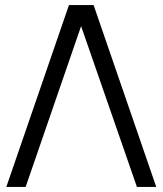

<svg xmlns="http://www.w3.org/2000/svg" viewBox="-20 -740 644 760"><path d="M253 -720H350.5L598.5 0H522L301 -636.5L81.5 0H5Z"/></svg>

Font: Cns Manrope
Style: Regular
Weight: 400
Designer: Mikhail Sharanda
Foundry: Mikhail Sharanda
Version: Version 4.504